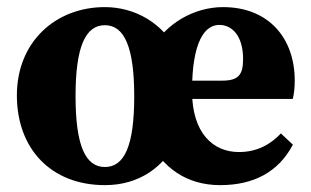

<svg xmlns="http://www.w3.org/2000/svg" viewBox="-20 -519 898 554"><path d="M282.7 -446.3C338.9 -446.3 367.3 -382.9 367.3 -240.9C367.3 -98.3 338.9 -37.1 282.7 -37.1C226.4 -37.1 198 -99.1 198 -241.8C198 -383.7 226.4 -446.3 282.7 -446.3ZM494.5 -120.1H406.7C447.7 -34.9 518.5 15.2 615.3 15.2C711.2 15.2 783.4 -22.2 825.1 -101.6L790.5 -134C761.9 -103.6 723.2 -80.3 669.3 -80.3C594.5 -80.3 534.1 -135.3 534.1 -256.2C534.1 -401.7 572.1 -447.1 612.7 -447.1C650.5 -447.1 681.4 -414.5 681.4 -348.9C681.4 -303.4 668.4 -286.3 621 -286.3H434V-233.5H824.8C828.8 -250.1 830.4 -265.8 830.4 -287.1C830.4 -408.3 755.6 -498.5 623.5 -498.5C542.2 -498.5 457.5 -452.9 416.4 -374.3H488.7C450.9 -450.4 371 -498.5 282.7 -498.5C139.8 -498.5 28.7 -397.7 28.7 -243.9C28.7 -90.2 126.8 15.2 282.7 15.2C381.9 15.2 454.7 -37 494.5 -120.1Z"/></svg>

Font: Source Serif Variable
Style: Regular
Weight: 389
Designer: Frank Grießhammer
Foundry: Adobe Systems Incorporated
Version: Version 3.001;hotconv 1.0.111;makeotfexe 2.5.65597